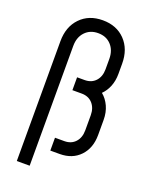

<svg xmlns="http://www.w3.org/2000/svg" viewBox="-162 -849 818 1052"><g transform="rotate(20 246.5 -323.0)"><path d="M71 120V-578.5Q71 -663 120.5 -714.5Q170 -766 251 -766Q332 -766 381.5 -714.5Q431 -663 431 -578.5V-519Q431 -478.5 417.8 -445.8Q404.5 -413 381.5 -390.5Q409 -368 425 -333Q441 -298 441 -254V-166.5Q441 -90 396.5 -43.2Q352 3.5 278.5 3.5H224V-71.5H278.5Q318.5 -71.5 342.2 -97.5Q366 -123.5 366 -166.5V-254Q366 -296.5 342.2 -322.8Q318.5 -349 278.5 -349H224.5V-424H268.5Q308.5 -424 332.2 -450Q356 -476 356 -519V-578.5Q356 -629 327.2 -660Q298.5 -691 251 -691Q204 -691 175 -660Q146 -629 146 -578.5V120Z"/></g></svg>

Font: Mohave
Style: Regular
Weight: 400
Designer: Gumpita Rahayu
Foundry: Tokotype
Version: Version 2.003; ttfautohint (v1.8.3)